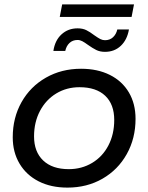

<svg xmlns="http://www.w3.org/2000/svg" viewBox="-20 -848 675 874"><path d="M38 -223Q38 -312 78 -383Q118 -454 189 -494.5Q260 -535 349 -535Q424 -535 480 -507Q536 -479 566.5 -427.5Q597 -376 597 -307Q597 -218 557 -146.5Q517 -75 446.5 -34.5Q376 6 287 6Q212 6 156 -22.5Q100 -51 69 -103Q38 -155 38 -223ZM500 -302Q500 -373 459 -412Q418 -451 342 -451Q283 -451 236 -422.5Q189 -394 162 -343Q135 -292 135 -227Q135 -157 176.5 -117.5Q218 -78 293 -78Q352 -78 399.5 -106.5Q447 -135 473.5 -186Q500 -237 500 -302ZM380 -644Q365 -655 354.5 -660.5Q344 -666 333 -666Q311 -666 296.5 -652.5Q282 -639 277 -616H223Q230 -664 260 -691.5Q290 -719 333 -719Q356 -719 372.5 -711Q389 -703 410 -687Q427 -675 437 -670Q447 -665 458 -665Q480 -665 494.5 -678.5Q509 -692 514 -714H567Q559 -667 530 -639.5Q501 -612 458 -612Q435 -612 418 -620.5Q401 -629 380 -644ZM263 -828H590L579 -771H252Z"/></svg>

Font: Montserrat Alternates Medium
Style: Italic
Weight: 500
Italic angle: -11.3°
Designer: Julieta Ulanovsky
Foundry: Julieta Ulanovsky
Version: Version 7.200